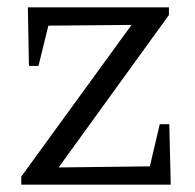

<svg xmlns="http://www.w3.org/2000/svg" viewBox="-20 -504 533 524"><path d="M38 0V-22L339 -436L112 -434L85 -324H59L56 -484H441V-463L140 -47L389 -50L416 -165H442L446 0Z"/></svg>

Font: Piazzolla 24pt
Style: Regular
Weight: 400
Designer: Juan Pablo del Peral
Foundry: Huerta Tipografica
Version: Version 2.005